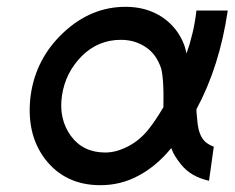

<svg xmlns="http://www.w3.org/2000/svg" viewBox="-20 -531 689 564"><path d="M349 -511Q247 -511 166 -435Q85 -359 70 -250Q63 -195 73.5 -148Q84 -101 113 -63Q172 13 275 13Q334 13 385 -14Q412 -28 436.5 -48.5Q461 -69 483 -96Q488 -82 495.5 -70.5Q503 -59 511 -49Q526 -30 546.5 -18Q567 -6 594 0L608 -100Q597 -104 588 -110.5Q579 -117 573 -127Q567 -137 563.5 -151Q560 -165 559 -183Q559 -188 558 -194.5Q557 -201 557 -210Q591 -273 614 -345.5Q637 -418 649 -500H557Q553 -465 545.5 -433.5Q538 -402 528 -374Q526 -381 524.5 -387.5Q523 -394 521 -399Q502 -450 456 -481Q410 -511 349 -511ZM335 -414Q377 -414 409 -392Q439 -372 453 -331Q457 -318 459 -289Q461 -260 460 -216Q448 -196 438 -181Q428 -166 420 -156Q394 -121 358 -102Q341 -93 324 -88Q307 -83 289 -83Q224 -83 188 -132Q152 -182 162 -250Q172 -318 221 -367Q269 -414 335 -414Z"/></svg>

Font: Unageo
Style: Medium-Italic
Weight: 500
Designer: Richard Sepsi
Foundry: Richard Sepsi
Version: Version 2.000